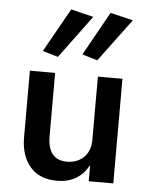

<svg xmlns="http://www.w3.org/2000/svg" viewBox="-53 -787 652 841"><g transform="rotate(5 272.5 -366.5)"><path d="M186 -531 325 -719 226 -743 118 -551ZM359 -531 499 -719 399 -743 292 -551ZM180 -180V-460H69V-168Q69 -86 110.5 -38Q152 10 229 10Q277 10 311.5 -10.5Q346 -31 368 -71V0H476V-460H368V-180Q368 -149 355 -126Q342 -103 319 -90Q296 -77 266 -77Q222 -77 201 -104Q180 -131 180 -180Z"/></g></svg>

Font: Jost Medium
Style: Regular
Weight: 500
Version: Version 3.710